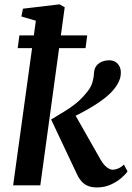

<svg xmlns="http://www.w3.org/2000/svg" viewBox="-20 -832 594 862"><path d="M39 0 141 -739 76 -758 83 -793 247 -812.5 270.5 -799.5 161 0ZM415.5 9.5Q392.5 9.5 375.8 3Q359 -3.5 347 -16.8Q335 -30 326 -49L209.5 -295.5Q238.5 -313.5 266.2 -329.8Q294 -346 321.2 -368Q348.5 -390 374.5 -423.5Q389.5 -443 395.2 -463.2Q401 -483.5 402 -503.5Q403 -525 413.8 -537.8Q424.5 -550.5 439.8 -556Q455 -561.5 469 -561.5Q494.5 -561.5 508.2 -546Q522 -530.5 522.5 -508.5Q523 -488 515.2 -469.8Q507.5 -451.5 495.5 -436.5Q478.5 -414 451.8 -392.8Q425 -371.5 395 -353.5Q365 -335.5 337.2 -321.2Q309.5 -307 289 -297.5L304.5 -339L432 -114.5Q444.5 -93 459 -81.5Q473.5 -70 486 -70Q495.5 -70 509 -75Q522.5 -80 536.5 -93L552.5 -62.5Q544 -49.5 524.5 -32.8Q505 -16 477.2 -3.2Q449.5 9.5 415.5 9.5ZM67 -673H371.5L364 -616H59.5Z"/></svg>

Font: Merriweather 28pt SemiBold
Style: Italic
Weight: 600
Italic angle: -7.8°
Version: Version 2.101